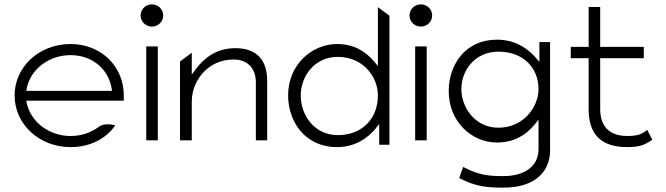

<svg xmlns="http://www.w3.org/2000/svg" viewBox="-20 -664 3054 881"><path d="M47 -226C47 -95 159 11 304 11C394 11 467 -28 509 -89C490 -94 453 -99 432 -81C397 -56 355 -40 304 -40C206 -40 123 -103 103 -189L101 -202H548V-227C548 -357 446 -462 304 -462C159 -462 47 -357 47 -226ZM101 -247 103 -260C121 -347 205 -411 304 -411C403 -411 477 -347 492 -260L494 -247Z M625 -593C625 -565 648 -542 677 -542C706 -542 729 -565 729 -593C729 -621 706 -644 677 -644C648 -644 625 -621 625 -593ZM651 -20H704V-451H651Z M806 -20H860V-197C860 -256 885 -303 917 -336C946 -365 991 -391 1051 -391C1122 -391 1154 -344 1154 -286V-20H1206V-294C1206 -385 1161 -443 1060 -443C975 -443 919 -400 880 -349L860 -322V-422L806 -382Z M1302 -226C1302 -106 1380 11 1526 11C1606 11 1662 -26 1701 -71L1720 -95V0H1767V-592L1714 -631V-361L1694 -385C1656 -428 1605 -462 1526 -462C1413 -462 1302 -369 1302 -226ZM1360 -226C1360 -312 1421 -403 1530 -403C1645 -403 1714 -313 1714 -226C1714 -123 1645 -44 1530 -44C1425 -44 1360 -132 1360 -226Z M1859 -593C1859 -565 1882 -542 1911 -542C1940 -542 1963 -565 1963 -593C1963 -621 1940 -644 1911 -644C1882 -644 1859 -621 1859 -593ZM1885 -20H1938V-451H1885Z M2039 -246C2039 -103 2147 -10 2260 -10C2339 -10 2393 -45 2431 -90L2451 -115V21C2451 99 2387 144 2290 144C2231 144 2180 142 2105 102L2087 153C2165 194 2221 197 2290 197C2443 197 2504 116 2504 27V-471H2455V-380L2435 -403C2396 -446 2340 -482 2260 -482C2114 -482 2039 -366 2039 -246ZM2097 -255C2097 -344 2162 -427 2267 -427C2382 -427 2451 -352 2451 -255C2451 -173 2382 -78 2267 -78C2158 -78 2097 -173 2097 -255Z M2599 -397H2681V-158C2683 -47 2738 11 2858 11C2920 11 2943 -2 2973 -23L2950 -68C2928 -51 2912 -40 2858 -40C2774 -40 2734 -87 2734 -163V-397H2934V-449H2734V-632H2681V-449H2599Z"/></svg>

Font: Charger Sport
Style: ExLitExt
Weight: 200
Designer: Jasper
Foundry: Cannot Into Space Fonts
Version: Version 1.1